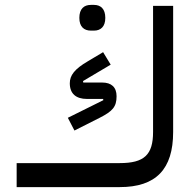

<svg xmlns="http://www.w3.org/2000/svg" viewBox="-20 -764 800 784"><path d="M351 -639H364C391 -639 410 -655 410 -691C410 -728 391 -744 364 -744H351C323 -744 304 -728 304 -691C304 -655 323 -639 351 -639ZM48 0H469C617 0 687 -73 687 -225V-740H605V-225C605 -132 569 -98 469 -98H48ZM284 -231 387 -283C440 -310 456 -328 456 -371C456 -408 435 -427 397 -427H320L319 -433L432 -500L401 -551L339 -514C284 -482 265 -456 265 -424C265 -381 291 -360 335 -360H401L402 -355L257 -283Z"/></svg>

Font: IBM Plex Arabic Text
Style: Regular
Weight: 450
Designer: Mike Abbink, Paul van der Laan, Pieter van Rosmalen, Wael Morcos, Khajak Apelian
Foundry: Bold Monday
Version: Version 1.0